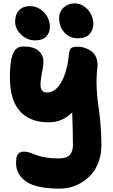

<svg xmlns="http://www.w3.org/2000/svg" viewBox="-20 -846 663 1127"><path d="M436 -621.1Q389.6 -621.1 358.4 -654.8Q327.1 -688.5 327.1 -740.2Q327.1 -777.3 353.5 -801.8Q379.9 -826.2 418 -826.2Q450.2 -826.2 476.1 -807.1Q502 -788.1 514.9 -760.7Q527.8 -733.4 527.8 -706.1Q527.8 -669.9 505.4 -645.5Q482.9 -621.1 436 -621.1ZM187 -608.9Q139.6 -608.9 104.2 -642.6Q68.8 -676.3 68.8 -719.2Q68.8 -761.2 92 -785.6Q115.2 -810.1 155.8 -810.1Q190.9 -810.1 218.5 -790.5Q246.1 -771 259.5 -743.9Q272.9 -716.8 272.9 -689Q272.9 -655.3 252 -632.1Q231 -608.9 187 -608.9ZM329.1 261.2Q195.3 261.2 134.8 220.5Q74.2 179.7 74.2 109.9Q74.2 73.7 85 58.8Q95.7 43.9 121.1 43.9Q137.2 43.9 156.2 50.3Q175.3 56.6 192.6 64Q210 71.3 244.6 77.6Q279.3 84 323.2 84Q370.6 84 389.4 63.7Q408.2 43.5 408.2 4.9Q408.2 -57.6 403.8 -186Q345.7 -127.9 266.1 -127.9Q156.2 -127.9 97.2 -192.9Q38.1 -257.8 38.1 -393.1Q38.1 -437 42 -469.5Q45.9 -502 52.7 -521.7Q59.6 -541.5 69.8 -553.2Q80.1 -564.9 91.1 -569.1Q102.1 -573.2 116.2 -573.2Q178.2 -573.2 206.5 -547.9Q234.9 -522.5 234.9 -484.9Q234.9 -469.2 230.2 -441.9Q225.6 -414.6 221.9 -392.6Q218.3 -370.6 217.8 -349.1Q217.3 -327.6 226.6 -315.4Q235.8 -303.2 255.9 -303.2Q306.6 -303.2 341.1 -366.2Q375.5 -429.2 384.8 -527.8Q387.7 -555.2 397.7 -563.5Q407.7 -571.8 434.1 -571.8Q449.2 -571.8 464.8 -568.6Q480.5 -565.4 497.6 -556.9Q514.6 -548.3 527.6 -535.2Q540.5 -522 547.6 -500Q554.7 -478 551.8 -450.2Q544.4 -390.1 547.4 -329.6Q550.3 -269 556.4 -232.4Q562.5 -195.8 568.8 -130.4Q575.2 -64.9 575.2 4.9Q575.2 57.1 560.1 100.6Q544.9 144 520.3 173.1Q495.6 202.1 463.1 222.7Q430.7 243.2 397 252.2Q363.3 261.2 329.1 261.2Z"/></svg>

Font: Shantell Sans Irregular
Style: Regular
Weight: 800
Designer: Stephen Nixon, Anya Danilova, Shantell Martin
Foundry: Arrow Type
Version: Version 1.006;[9816181b4]